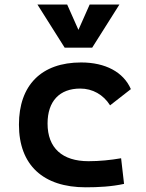

<svg xmlns="http://www.w3.org/2000/svg" viewBox="-20 -796 626 826"><path d="M349.1 9.8C402.8 9.8 460.4 6.8 513.7 -4.9L501 -115.2C456.1 -107.4 408.2 -102.5 360.8 -102.5C248 -102.5 184.6 -159.2 184.6 -264.6C184.6 -360.8 236.3 -415 325.2 -415C378.4 -415 424.8 -388.7 453.6 -342.8L543 -412.6C511.2 -485.8 433.6 -527.3 329.1 -527.3C157.2 -527.3 61.5 -428.7 61.5 -259.8C61.5 -85.9 165.5 9.8 349.1 9.8ZM258.3 -590.8H376.5L493.7 -776.4H365.7L317.4 -667.5L269 -776.4H141.1Z"/></svg>

Font: Cascadia Code NF SemiBold
Style: Regular
Weight: 600
Monospace: yes
Designer: Aaron Bell
Foundry: Saja Typeworks
Version: Version 2404.023